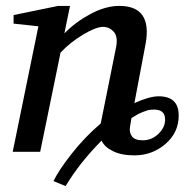

<svg xmlns="http://www.w3.org/2000/svg" viewBox="-20 -514 625 650"><path d="M585 -123Q585 -65 540 -26.5Q495 12 435 12Q391 12 362 -2.5Q333 -17 324 -38Q251 35 202 116L161 99Q179 62 223 6Q267 -50 321 -96L373 -354Q380 -390 365 -406.5Q350 -423 329 -423Q305 -423 261.5 -397Q218 -371 185 -336L116 0H23L110 -425L26 -434V-463L177 -494H217L198 -401Q235 -439 286 -466.5Q337 -494 384 -494Q496 -494 473 -366L435 -165Q486 -188 517 -188Q585 -188 585 -123ZM539 -109Q539 -143 502 -143Q496 -143 490.5 -142.5Q485 -142 481 -141Q477 -140 472 -138Q467 -136 464 -135Q461 -134 454.5 -131Q448 -128 445.5 -126.5Q443 -125 435.5 -120.5Q428 -116 425 -114L420 -84Q417 -65 427 -52Q437 -39 463 -39Q494 -39 516.5 -61Q539 -83 539 -109Z"/></svg>

Font: Veleka
Style: Italic
Weight: 400
Italic angle: -12°
Designer: Stefan Peev, Context Ltd, 2016; SIL International, 1997-2014.
Foundry: Stefan Peev, Context Ltd, 2016
Version: Version 1.000